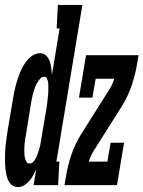

<svg xmlns="http://www.w3.org/2000/svg" viewBox="-45 -755 585 783"><path d="M28 8Q11 8 0 -3.5Q-11 -15 -15.5 -29.5Q-20 -44 -22 -60Q-24 -76 -24.5 -92Q-25 -108 -24.5 -124.5Q-24 -141 -22.5 -157.5Q-21 -174 -18.5 -190Q-16 -206 -14 -222L8 -352Q10 -366 13 -380Q16 -394 19.5 -407.5Q23 -421 27.5 -434.5Q32 -448 37.5 -461Q43 -474 50.5 -487Q58 -500 68 -511.5Q78 -523 91 -530.5Q104 -538 118 -538Q133 -538 143 -528.5Q153 -519 157.5 -505.5Q162 -492 164 -478Q166 -464 167 -450L198 -639H186L191 -735H291L185 -96H197L192 0H92L103 -65Q97 -52 90.5 -40Q84 -28 74.5 -17Q65 -6 53 1Q41 8 28 8ZM76 -88Q84 -88 91 -95.5Q98 -103 102 -111.5Q106 -120 109 -128.5Q112 -137 114.5 -145.5Q117 -154 119 -162.5Q121 -171 122 -180L144 -310Q145 -317 146 -324Q147 -331 148 -338.5Q149 -346 149.5 -353Q150 -360 151 -367Q152 -374 152 -381Q152 -388 152 -395.5Q152 -403 152 -409.5Q152 -416 150.5 -423Q149 -430 145.5 -436Q142 -442 135 -442Q127 -442 121 -436Q115 -430 110.5 -423.5Q106 -417 102.5 -410Q99 -403 96.5 -395.5Q94 -388 92 -381Q90 -374 88 -366.5Q86 -359 85 -351.5Q84 -344 82 -337L61 -207Q59 -199 58 -190.5Q57 -182 56 -174Q55 -166 54.5 -157.5Q54 -149 54 -141Q54 -133 54.5 -125Q55 -117 57 -109.5Q59 -102 63 -95Q67 -88 76 -88ZM218 0 224 -35Q231 -79 246 -123.5Q261 -168 286 -208L397 -384Q405 -396 411 -408.5Q417 -421 421 -434H345L332 -357H277L306 -530H520L514 -495Q507 -451 492 -406.5Q477 -362 452 -322L341 -146Q333 -134 327 -121.5Q321 -109 317 -96H393L406 -173H461L432 0Z"/></svg>

Font: Iosevka Curly Slab Oblique
Style: Bold
Weight: 700
Italic angle: -9°
Monospace: yes
Designer: Belleve Invis
Foundry: Belleve Invis
Version: Version 11.1.0; ttfautohint (v1.8.3)